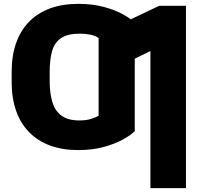

<svg xmlns="http://www.w3.org/2000/svg" viewBox="-20 -757 1013 981"><path d="M668.5 -471.7V-86.9Q648.9 -66.9 608.4 -44.4Q567.9 -22 510 -6.1Q452.1 9.8 379.4 9.8Q298.8 9.8 235.8 -13.4Q172.9 -36.6 129.2 -81.3Q85.4 -126 62.5 -190.4Q39.6 -254.9 39.6 -336.9V-377.9L233.9 -378.9V-336.9Q234.4 -278.8 247.8 -234.6Q261.2 -190.4 294.2 -166Q327.1 -141.6 386.2 -141.6Q420.9 -141.6 446 -149.7Q471.2 -157.7 483.9 -166V-471.7ZM668.5 -640.6V-261.7L483.9 -258.8V-562.5Q466.8 -575.2 440.4 -580.1Q414.1 -585 387.2 -585Q324.7 -585 291.5 -562Q258.3 -539.1 246.1 -495.8Q233.9 -452.6 233.9 -390.6V-339.8L39.6 -340.8V-390.6Q39.6 -473.1 62.5 -537.6Q85.4 -602.1 129.2 -646.5Q172.9 -690.9 235.8 -714.1Q298.8 -737.3 379.4 -737.3Q452.6 -737.3 510.5 -721.7Q568.4 -706.1 608.6 -683.6Q648.9 -661.1 668.5 -640.6ZM930.2 -727.5V204.1H748.5V-496.1L564 -406.2V-618.2L793.5 -727.5Z"/></svg>

Font: Inter 24pt Black
Style: Regular
Weight: 900
Designer: Rasmus Andersson
Foundry: rsms
Version: Version 4.001;git-66647c0bb